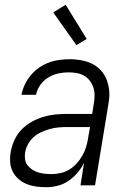

<svg xmlns="http://www.w3.org/2000/svg" viewBox="-20 -776 540 804"><path d="M173 8Q152 8 131 5Q110 2 91.5 -5.5Q73 -13 57.5 -26.5Q42 -40 33 -58Q24 -76 22.5 -97Q21 -118 25 -140Q29 -164 40 -188.5Q51 -213 69.5 -232.5Q88 -252 112 -265.5Q136 -279 161 -286.5Q186 -294 211 -296.5Q236 -299 261 -299H366L373 -343Q376 -360 376 -377Q376 -394 371 -409.5Q366 -425 356 -438Q346 -451 332 -459Q318 -467 301.5 -470Q285 -473 268 -473Q246 -473 224.5 -468.5Q203 -464 183 -452Q163 -440 149 -420.5Q135 -401 131 -379H70Q74 -401 84 -422Q94 -443 109 -461Q124 -479 143.5 -492.5Q163 -506 184.5 -514Q206 -522 228.5 -525Q251 -528 272 -528Q305 -528 336.5 -520Q368 -512 391.5 -492Q415 -472 426.5 -442.5Q438 -413 438 -381Q438 -369 436.5 -357.5Q435 -346 433 -334L378 0H317L332 -94Q321 -72 304 -52Q287 -32 266 -18Q245 -4 221 2Q197 8 173 8ZM196 -47Q215 -47 234.5 -51.5Q254 -56 271 -66.5Q288 -77 301.5 -92Q315 -107 325 -124.5Q335 -142 340.5 -160.5Q346 -179 349 -198L357 -244H262Q244 -244 226 -242.5Q208 -241 189.5 -236Q171 -231 153.5 -223Q136 -215 121.5 -202.5Q107 -190 97.5 -172.5Q88 -155 85 -137Q83 -123 85 -108.5Q87 -94 95.5 -83.5Q104 -73 115.5 -65.5Q127 -58 140 -54Q153 -50 167.5 -48.5Q182 -47 196 -47ZM300 -587 203 -724 255 -756 343 -613Z"/></svg>

Font: Iosevka Term Curly Lt Obl
Style: Regular
Weight: 300
Italic angle: -9°
Designer: Belleve Invis
Foundry: Belleve Invis
Version: Version 32.3.0